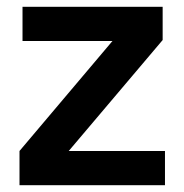

<svg xmlns="http://www.w3.org/2000/svg" viewBox="-20 -542 540 562"><path d="M37.1 0V-100.1L309.1 -421.9H45.9V-522H456.1V-424.8L181.2 -100.1H462.9V0Z"/></svg>

Font: Anuphan SemiBold
Style: Bold
Weight: 600
Designer: Mike Abbink, Paul van der Laan, Pieter van Rosmalen, Mint Tantisuwanna
Foundry: Bold Monday; Cadson Demak
Version: Version 3.002;hotconv 1.0.109;makeotfexe 2.5.65596